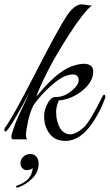

<svg xmlns="http://www.w3.org/2000/svg" viewBox="-46 -638 503 879"><path d="M314 -270Q314 -297 287 -297Q247 -297 194.5 -251.5Q142 -206 107 -156Q92 -127 82.5 -83Q73 -39 73 -22Q73 -5 79 0H16Q1 0 8.5 -26.5Q16 -53 29 -84Q42 -115 61.5 -155.5Q81 -196 90 -217Q8 -62 -16 -39Q-26 -30 -26 -45Q-26 -48 -24 -52Q11 -98 115.5 -302Q220 -506 262 -569Q296 -618 328 -618Q328 -618 329 -618H334Q335 -618 351.5 -615Q368 -612 376 -614Q339 -586 274 -485.5Q209 -385 171 -309.5Q133 -234 120 -195Q211 -308 283 -335Q317 -346 337 -346Q381 -346 381 -309Q381 -297 376 -282Q362 -244 318.5 -213.5Q275 -183 223 -178Q211 -150 211 -126.5Q211 -103 216 -84Q228 -36 261 -25Q268 -23 275 -23Q303 -23 341 -58Q372 -92 422 -195Q429 -208 433 -203.5Q437 -199 437 -195Q437 -191 422 -156Q407 -121 380 -79Q323 7 254 7Q212 7 189 -17Q156 -51 156 -106Q156 -134 171 -163Q186 -192 206 -194Q209 -194 212 -194Q247 -194 280.5 -221Q314 -248 314 -270ZM131 110Q131 150 101.5 179Q72 208 37 220Q34 221 31 221Q28 221 28 217Q28 212 36 210Q98 189 104 132Q91 141 77 141Q63 141 54.5 130Q46 119 48 103.5Q50 88 63 77.5Q76 67 93 67Q110 67 120.5 79.5Q131 92 131 110Z"/></svg>

Font: Great Vibes
Style: Regular
Weight: 400
Designer: Robert E. Leuschke
Foundry: Robert E. Leuschke
Version: Version 1.001